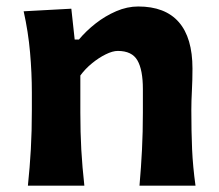

<svg xmlns="http://www.w3.org/2000/svg" viewBox="-20 -587 692 607"><path d="M68.2 0H246.7Q240.1 -59.3 237 -114Q234 -168.8 234 -231.3V-348.3Q249.6 -369.6 271 -387Q292.4 -404.5 314.2 -415.2Q336 -426 352.4 -426Q397.3 -426 414.5 -396Q431.7 -366.1 431.7 -305.5V-231.3Q431.7 -168.8 428.9 -114Q426.2 -59.3 421 0H598.1Q589.8 -59.3 587.3 -115.1Q584.9 -170.9 584.9 -239.5Q584.9 -267.4 586.7 -300.9Q588.5 -334.3 588.5 -370.2Q588.5 -467.7 545.3 -517.1Q502.1 -566.5 416.8 -566.5Q382.3 -566.5 347.5 -551.6Q312.7 -536.6 282.3 -512.8Q251.9 -488.9 229.6 -462.1H216.1L205.5 -559.5L54.8 -551.3Q69.4 -485.6 75 -421.3Q80.7 -357 80.7 -294.5V-239.5Q80.7 -170.9 77.5 -115.1Q74.4 -59.3 68.2 0Z"/></svg>

Font: Pinar-VF-FD
Style: Regular
Weight: 300
Designer: Amin Abedi
Version: Version 3.0